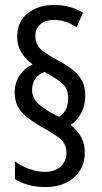

<svg xmlns="http://www.w3.org/2000/svg" viewBox="-20 -780 410 772"><path d="M39 -408Q39 -446 58 -475.5Q77 -505 111 -521Q80 -544 64.5 -571.5Q49 -599 49 -631Q49 -693 91.5 -726.5Q134 -760 196 -760Q231 -760 257.5 -753Q284 -746 314 -729L288 -671Q262 -687 240.5 -693.5Q219 -700 197 -700Q162 -700 142 -682Q122 -664 122 -635Q122 -613 131.5 -597.5Q141 -582 159.5 -569.5Q178 -557 204 -542Q243 -522 269.5 -501.5Q296 -481 309.5 -456Q323 -431 323 -395Q323 -358 307 -326.5Q291 -295 264 -278Q294 -253 307.5 -226.5Q321 -200 321 -168Q321 -104 277.5 -66Q234 -28 163 -28Q126 -28 95.5 -36Q65 -44 40 -60V-131Q56 -119 76 -109.5Q96 -100 118.5 -94.5Q141 -89 161 -89Q201 -89 224 -110.5Q247 -132 247 -164Q247 -188 238 -203Q229 -218 207.5 -233Q186 -248 148 -269Q109 -292 85 -312Q61 -332 50 -355Q39 -378 39 -408ZM109 -418Q109 -398 118.5 -382.5Q128 -367 144 -354.5Q160 -342 181 -329L217 -310Q236 -322 245 -340.5Q254 -359 254 -384Q254 -407 247 -422.5Q240 -438 219.5 -453.5Q199 -469 159 -491Q134 -482 121.5 -462.5Q109 -443 109 -418Z"/></svg>

Font: Noto Sans Khmer ExtraCondensed
Style: Regular
Weight: 400
Width: 2
Designer: Danh Hong and the Monotype Design Team
Foundry: Monotype Imaging Inc.
Version: Version 2.004